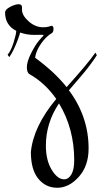

<svg xmlns="http://www.w3.org/2000/svg" viewBox="-20 -359 478 908"><path d="M331 399Q331 249 259 130Q197 222 197 330Q197 399 224.5 444Q252 489 283 489Q304 489 317.5 466Q331 443 331 399ZM186 -191Q186 -195 179 -194.5Q172 -194 140 -194Q108 -194 75 -205Q75 -201 65 -173Q44 -117 24 -89L16 -100Q32 -119 44 -157Q56 -195 57 -213Q4 -240 4 -300Q4 -314 28 -326.5Q52 -339 68 -339Q84 -339 84 -325V-313Q84 -286 115.5 -258Q147 -230 184 -230Q201 -230 211.5 -233.5Q222 -237 223 -237Q233 -237 233 -222.5Q233 -208 226 -203Q198 -187 174 -152.5Q150 -118 146 -86Q239 -18 295 53Q397 -60 431 -110L438 -98Q406 -48 360.5 4.5Q315 57 306 68Q399 193 399 343Q399 426 352.5 477.5Q306 529 251 529Q196 529 161 486Q126 443 126 360Q138 238 246 109Q194 34 120 -8Q107 -15 107 -41Q107 -67 126.5 -106Q146 -145 163.5 -166Q181 -187 186 -191Z"/></svg>

Font: Mr Bedfort
Style: Regular
Weight: 400
Designer: Alejandro Paul
Foundry: Alejandro Paul
Version: Version 1.000